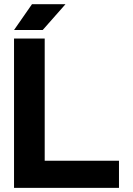

<svg xmlns="http://www.w3.org/2000/svg" viewBox="-20 -909 644 929"><path d="M196.3 -722.7V-131.3H555.7V0H47.9V-722.7ZM186.5 -763.7H47.9L134.8 -888.7H296.9Z"/></svg>

Font: Giphurs
Style: Bold
Weight: 700
Version: Version 0.920; ttfautohint (v1.8.4.7-5d5b)